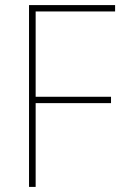

<svg xmlns="http://www.w3.org/2000/svg" viewBox="-20 -734 481 754"><path d="M120 0H94V-714H432V-689H120V-354H416V-329H120Z"/></svg>

Font: Noto Sans Khmer SemiCondensed Thin
Style: Regular
Weight: 250
Width: 4
Designer: Danh Hong and the Monotype Design Team
Foundry: Monotype Imaging Inc.
Version: Version 2.004